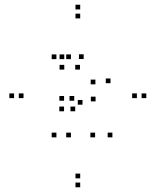

<svg xmlns="http://www.w3.org/2000/svg" viewBox="-20 -772 660 814"><path d="M329.8 -328.2V-348.2H309.8V-328.2ZM383.2 -189.7V-209.7H363.2V-189.7ZM456.5 -189.7V-209.7H436.5V-189.7ZM385.2 -342.2V-362.2H365.2V-342.2ZM280.7 -521.3V-541.3H260.7V-521.3ZM219.2 -521.3V-541.3H199.2V-521.3ZM219.2 -189.7V-209.7H199.2V-189.7ZM280.7 -189.7V-209.7H260.7V-189.7ZM251.5 -300.2V-320.2H231.5V-300.2ZM298.8 -300.2V-320.2H278.8V-300.2ZM448.5 -419.3V-439.3H428.5V-419.3ZM334.7 -521.8V-541.8H314.7V-521.8ZM252.5 -521.3V-541.3H232.5V-521.3ZM252.5 -477V-497H232.5V-477ZM319 -477V-497H299V-477ZM384.5 -414.5V-434.5H364.5V-414.5ZM294.7 -345V-365H274.7V-345ZM251.7 -345V-365H231.7V-345ZM320 -732V-752H300V-732ZM39.7 -356V-376H19.7V-356ZM320 22V2H300V22ZM600.3 -356V-376H580.3V-356ZM320 -16V-36H300V-16ZM79.7 -356V-376H59.7V-356ZM320 -694V-714H300V-694ZM560.3 -356V-376H540.3V-356Z"/></svg>

Font: Monaspace Argon Dots Var
Style: Regular
Weight: 400
Designer: Riley Cran and the Lettermatic Team
Version: Version 1.100 (Monaspace Argon Dots)